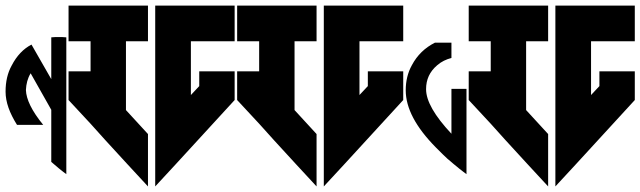

<svg xmlns="http://www.w3.org/2000/svg" viewBox="-20 -717 2298 689"><path d="M218 -583C209 -584 200 -584 190 -584C182 -584 173 -584 164 -583V-433L93 -557C64 -542 40 -517 22 -482C7 -455 0 -424 0 -388C0 -351 14 -312 41 -269H135C94 -319 74 -361 73 -394C74 -416 79 -436 90 -454C107 -424 132 -380 164 -323V-136C185 -118 199 -106 206 -101C213 -96 217 -93 218 -92Z M226 -697V-569H305V-461H226V-358L305 -273L314 -263L359 -213L437 -128L511 -48V-236L432 -322V-569H511V-697ZM537 -697V-569V-236V-48L611 -128L822 -358V-461H695V-408L665 -376V-569H822V-697H665Z M831 -697V-569H910V-461H831V-358L910 -273L919 -263L964 -213L1042 -128L1116 -48V-236L1037 -322V-569H1116V-697ZM1142 -697V-569V-236V-48L1216 -128L1427 -358V-461H1300V-408L1270 -376V-569H1427V-697H1270Z M1458 -483C1443 -456 1436 -426 1436 -393C1436 -329 1472 -261 1544 -188C1564 -168 1578 -154 1586 -147C1595 -140 1601 -134 1606 -130C1623 -116 1635 -106 1642 -101C1649 -96 1653 -93 1654 -92V-398H1600V-237C1539 -302 1509 -355 1509 -397C1509 -432 1522 -460 1549 -483C1564 -496 1581 -504 1600 -509V-564H1541C1505 -546 1477 -519 1458 -483Z M1662 -697V-569H1741V-461H1662V-358L1741 -273L1750 -263L1795 -213L1873 -128L1947 -48V-236L1868 -322V-569H1947V-697ZM1973 -697V-569V-236V-48L2047 -128L2258 -358V-461H2131V-408L2101 -376V-569H2258V-697H2101Z"/></svg>

Font: ABC-Love-Monogram
Style: Regular
Weight: 400
Designer: Sadat Fauzi
Foundry: Intuisi Creative
Version: Version 001.000